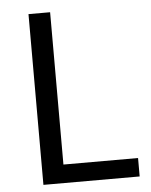

<svg xmlns="http://www.w3.org/2000/svg" viewBox="-53 -777 647 821"><g transform="rotate(-5 271.0 -366.5)"><path d="M100.1 0V-732.9H192.9V-79.1H513.2V0Z"/></g></svg>

Font: `nÑOS CN Regular
Style: Regular
Weight: 400
Designer: Ryoko NISHIZUKA ¬âXZm¬º[P (kana & ideographs); Paul D. Hunt (Latin, Greek & Cyrillic); Wenlong ZHANG _ e¬á¬ü¬ô (bopomof
Foundry: Adobe Systems Incorporated
Version: Version 1.004;PS 1.004;hotconv 1.0.82;makeotf.lib2.5.63406